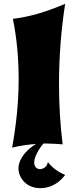

<svg xmlns="http://www.w3.org/2000/svg" viewBox="-20 -748 406 999"><path d="M319 162C282 147 250 123 229 95C226 117 208 132 188 132C170 132 158 118 158 98C158 68 183 25 206 -1H228C253 -1 279 1 306 3C293 -99 287 -205 287 -311C287 -452 298 -593 319 -728C221 -687 139 -661 47 -650C68 -547 77 -442 77 -337C77 -215 64 -94 43 20C86 10 127 4 167 1C106 39 76 87 76 128C76 175 115 231 190 231C216 231 273 224 319 162Z"/></svg>

Font: Shojumaru
Style: Regular
Weight: 400
Designer: Astigmatic (AOETI)
Foundry: Astigmatic (AOETI)
Version: Version 1.000